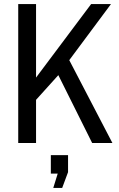

<svg xmlns="http://www.w3.org/2000/svg" viewBox="-20 -706 587 948"><path d="M430 -686H528L322 -409L535 0H435L268 -335L158 -213V0H70V-686H158V-323ZM287 222H243L265 151H231V60H316V144Z"/></svg>

Font: Archivo Narrow
Style: Regular
Weight: 400
Designer: Hector Gatti
Foundry: Omnibus-Type
Version: Version 1.003